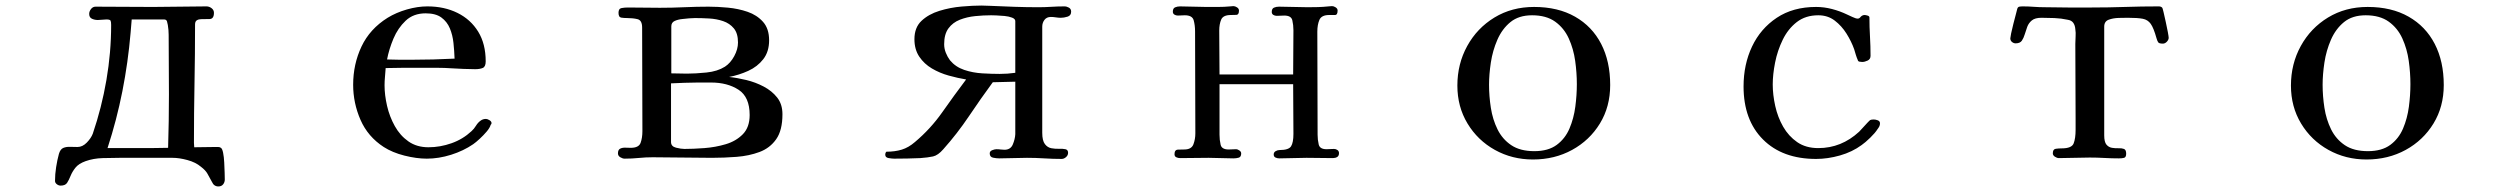

<svg xmlns="http://www.w3.org/2000/svg" viewBox="-20 -567 9040 691"><path d="M588 -227Q588 -281 587.5 -335Q587 -389 587 -442Q587 -459 584 -477Q583 -483 581 -490Q579 -497 570 -497H454Q453 -485 452 -473Q451 -461 450 -449Q441 -343 420.5 -239Q400 -135 367 -34H519Q536 -34 552.5 -34.5Q569 -35 585 -35Q588 -131 588 -227ZM789 79Q789 89 783 96.5Q777 104 766 104Q750 104 743 88Q733 70 726.5 58Q720 46 703 33Q684 17 654.5 9Q625 1 601 1H411Q383 1 349.5 2Q316 3 288 13Q263 22 251.5 36.5Q240 51 234 66Q228 81 221.5 91Q215 101 198 101Q191 101 184.5 96Q178 91 178 84Q178 60 182 34.5Q186 9 192 -13Q197 -30 207.5 -34.5Q218 -39 232 -38.5Q246 -38 259 -38Q277 -38 292.5 -54Q308 -70 314 -86Q346 -180 363 -279Q380 -378 380 -477Q380 -488 378 -492.5Q376 -497 363 -497Q356 -497 348 -496Q340 -495 332 -495Q321 -495 311 -499.5Q301 -504 301 -517Q301 -526 307.5 -534.5Q314 -543 324 -543Q376 -543 427.5 -542.5Q479 -542 531 -542Q579 -542 627 -543Q675 -544 723 -544Q733 -544 741.5 -537.5Q750 -531 750 -521Q750 -499 734.5 -498.5Q719 -498 704 -498Q695 -498 688.5 -494Q682 -490 682 -479Q682 -373 680 -266.5Q678 -160 678 -53Q678 -49 678.5 -45.5Q679 -42 679 -37Q698 -37 716.5 -37.5Q735 -38 754 -38Q759 -38 765 -38Q771 -38 775 -35Q780 -32 783 -17Q786 -2 787 18Q788 38 788.5 55Q789 72 789 79Z M1616 -356Q1615 -384 1612 -412.5Q1609 -441 1599 -465Q1589 -489 1568.5 -504Q1548 -519 1512 -519Q1468 -519 1440 -492.5Q1412 -466 1396 -428Q1380 -390 1373 -353Q1396 -352 1418 -352Q1440 -352 1462 -352Q1500 -352 1538.5 -353Q1577 -354 1616 -356ZM1749 -124Q1749 -120 1746 -118Q1743 -107 1731.5 -93.5Q1720 -80 1706.5 -67.5Q1693 -55 1683 -48Q1648 -24 1603.5 -10Q1559 4 1516 4Q1479 4 1435.5 -7Q1392 -18 1361 -38Q1304 -75 1277.5 -135.5Q1251 -196 1251 -262Q1251 -336 1281 -399.5Q1311 -463 1375 -503Q1406 -522 1444.5 -533Q1483 -544 1518 -544Q1579 -544 1626.5 -520.5Q1674 -497 1701 -453Q1728 -409 1728 -346Q1728 -327 1717.5 -322.5Q1707 -318 1690 -318Q1669 -318 1648.5 -319Q1628 -320 1608 -321Q1580 -323 1552.5 -323Q1525 -323 1496 -323Q1464 -323 1432 -323Q1400 -323 1368 -322Q1367 -306 1365.5 -290.5Q1364 -275 1364 -260Q1364 -225 1373 -186Q1382 -147 1401 -113Q1420 -79 1450 -58Q1480 -37 1522 -37Q1564 -37 1605 -51.5Q1646 -66 1677 -95Q1686 -103 1693 -114.5Q1700 -126 1710 -133Q1718 -139 1729 -139Q1734 -139 1741.5 -134.5Q1749 -130 1749 -124Z M2678 -153Q2678 -218 2638 -244Q2598 -270 2539 -270H2491Q2467 -270 2443 -269Q2419 -268 2395 -267V-56Q2395 -40 2413 -35.5Q2431 -31 2443 -31Q2475 -31 2515 -34Q2555 -37 2592 -48Q2629 -59 2653.5 -84Q2678 -109 2678 -153ZM2636 -414Q2636 -447 2621 -465Q2606 -483 2582.5 -491Q2559 -499 2532 -500.5Q2505 -502 2481 -502Q2476 -502 2470.5 -501.5Q2465 -501 2460 -501Q2451 -500 2435.5 -498.5Q2420 -497 2408 -491.5Q2396 -486 2396 -472V-303Q2410 -303 2424.5 -302.5Q2439 -302 2452 -302Q2483 -302 2522.5 -306Q2562 -310 2589 -327Q2609 -340 2622.5 -365Q2636 -390 2636 -414ZM2796 -156Q2796 -98 2773.5 -66Q2751 -34 2713.5 -20Q2676 -6 2631 -2.5Q2586 1 2542 1Q2489 1 2435.5 0Q2382 -1 2329 -1Q2304 -1 2279 1.5Q2254 4 2228 4Q2221 4 2212.5 -1Q2204 -6 2204 -15Q2204 -28 2212 -32Q2220 -36 2231 -35.5Q2242 -35 2250 -35Q2279 -35 2285.5 -53Q2292 -71 2292 -95Q2292 -188 2291.5 -281Q2291 -374 2291 -468Q2291 -494 2274.5 -498Q2258 -502 2238 -502Q2226 -502 2216 -503.5Q2206 -505 2206 -521Q2206 -536 2217 -538Q2228 -540 2240 -540Q2269 -540 2297.5 -539.5Q2326 -539 2355 -539Q2399 -539 2443 -541Q2487 -543 2530 -543Q2562 -543 2599.5 -539.5Q2637 -536 2670.5 -524.5Q2704 -513 2726 -488.5Q2748 -464 2748 -422Q2748 -381 2727 -354Q2706 -327 2673 -312Q2640 -297 2604 -290Q2633 -287 2666 -279Q2699 -271 2728.5 -255.5Q2758 -240 2777 -216Q2796 -192 2796 -156Z M3634 -491Q3634 -499 3622.5 -503.5Q3611 -508 3595.5 -509.5Q3580 -511 3566 -511.5Q3552 -512 3547 -512Q3519 -512 3489.5 -509Q3460 -506 3434.5 -496Q3409 -486 3393.5 -465Q3378 -444 3378 -408Q3378 -392 3384 -377Q3390 -362 3399 -350Q3419 -326 3450 -315.5Q3481 -305 3515.5 -303Q3550 -301 3578 -301Q3592 -301 3606 -302Q3620 -303 3634 -305ZM3835 -525Q3835 -511 3822 -507Q3809 -503 3798 -503Q3789 -503 3780 -504.5Q3771 -506 3762 -506Q3747 -506 3739 -495.5Q3731 -485 3731 -471V-89Q3731 -61 3740.5 -48.5Q3750 -36 3764 -33.5Q3778 -31 3791.5 -31.5Q3805 -32 3814.5 -30Q3824 -28 3824 -17Q3824 -8 3816.5 -1.5Q3809 5 3801 5Q3770 5 3738.5 3Q3707 1 3676 1Q3651 1 3626 2Q3601 3 3576 3Q3566 3 3554 0.5Q3542 -2 3542 -15Q3542 -23 3551 -26.5Q3560 -30 3566 -30Q3574 -30 3581 -29Q3588 -28 3595 -28Q3617 -28 3625 -47Q3633 -66 3634 -84V-273L3553 -271Q3509 -211 3467 -148.5Q3425 -86 3375 -30Q3356 -8 3338 -4Q3320 0 3292 2Q3269 3 3245 3.5Q3221 4 3198 4Q3191 4 3178.5 2Q3166 0 3166 -10Q3166 -17 3170 -21Q3201 -21 3225.5 -28.5Q3250 -36 3273 -56Q3329 -103 3371.5 -163.5Q3414 -224 3457 -281Q3427 -286 3394.5 -295Q3362 -304 3334 -320.5Q3306 -337 3288.5 -363Q3271 -389 3271 -426Q3271 -468 3296.5 -492Q3322 -516 3361 -528Q3400 -540 3441 -543.5Q3482 -547 3512 -547Q3520 -547 3528 -546.5Q3536 -546 3544 -546Q3588 -544 3631 -542.5Q3674 -541 3717 -541Q3740 -541 3763.5 -542.5Q3787 -544 3811 -544Q3819 -544 3827 -539.5Q3835 -535 3835 -525Z M4799 -16Q4799 -6 4792.5 -2Q4786 2 4777 2Q4753 2 4729.5 1.5Q4706 1 4682 1Q4657 1 4633 2Q4609 3 4584 3Q4577 3 4570.5 0Q4564 -3 4564 -11Q4564 -19 4571 -23Q4578 -27 4585 -27Q4618 -27 4626.5 -40.5Q4635 -54 4635 -85Q4635 -130 4634.5 -175Q4634 -220 4634 -264H4369V-82Q4369 -63 4373 -46Q4377 -29 4402 -29Q4409 -29 4415.5 -29.5Q4422 -30 4429 -30Q4434 -30 4440.5 -25.5Q4447 -21 4447 -15Q4447 -2 4438 0.5Q4429 3 4419 3Q4397 3 4375 2Q4353 1 4330 1Q4305 1 4279 1.5Q4253 2 4227 2Q4220 2 4213.5 -1Q4207 -4 4207 -12Q4207 -28 4219.5 -28.5Q4232 -29 4242 -29Q4268 -29 4275 -47.5Q4282 -66 4282 -87Q4282 -179 4281.5 -271Q4281 -363 4281 -454Q4281 -476 4276 -494Q4271 -512 4244 -512Q4238 -512 4231.5 -511.5Q4225 -511 4219 -511Q4212 -511 4206.5 -514.5Q4201 -518 4201 -525Q4201 -537 4209 -540.5Q4217 -544 4227 -544Q4250 -544 4274 -543Q4298 -542 4321 -542Q4342 -542 4364 -542Q4386 -542 4407 -544Q4410 -544 4413 -544.5Q4416 -545 4419 -545Q4425 -545 4432 -540.5Q4439 -536 4439 -529Q4439 -514 4430 -513.5Q4421 -513 4410 -513Q4382 -513 4375 -496.5Q4368 -480 4368 -457Q4368 -417 4368.5 -378Q4369 -339 4369 -299H4634Q4634 -339 4634.5 -378.5Q4635 -418 4635 -458Q4635 -477 4631 -494Q4627 -511 4602 -511Q4595 -511 4588.5 -510.5Q4582 -510 4575 -510Q4568 -510 4562.5 -513.5Q4557 -517 4557 -524Q4557 -536 4565 -539.5Q4573 -543 4583 -543Q4609 -543 4635 -542Q4661 -541 4686 -541Q4705 -541 4723.5 -541.5Q4742 -542 4761 -544Q4764 -544 4767.5 -544.5Q4771 -545 4774 -545Q4780 -545 4787 -540.5Q4794 -536 4794 -529Q4794 -513 4784.5 -513Q4775 -513 4764 -513Q4736 -513 4728.5 -495.5Q4721 -478 4721 -453Q4721 -361 4721.5 -268Q4722 -175 4722 -82Q4722 -64 4726 -47Q4730 -30 4754 -30Q4761 -30 4767.5 -30.5Q4774 -31 4781 -31Q4788 -31 4793.5 -27Q4799 -23 4799 -16Z M5655 -264Q5655 -305 5649 -348Q5643 -391 5626 -428.5Q5609 -466 5577 -489Q5545 -512 5494 -512Q5446 -512 5416 -487.5Q5386 -463 5369 -424Q5352 -385 5345.5 -342Q5339 -299 5339 -262Q5339 -221 5345.5 -179Q5352 -137 5369.5 -101.5Q5387 -66 5419 -44.5Q5451 -23 5502 -23Q5552 -23 5582.5 -45.5Q5613 -68 5628.5 -104.5Q5644 -141 5649.5 -183Q5655 -225 5655 -264ZM5775 -261Q5775 -183 5738 -122.5Q5701 -62 5638 -27.5Q5575 7 5497 7Q5422 7 5360 -27.5Q5298 -62 5261.5 -122.5Q5225 -183 5225 -259Q5225 -337 5260.5 -401.5Q5296 -466 5358.5 -504Q5421 -542 5501 -542Q5587 -542 5648.5 -507Q5710 -472 5742.5 -409Q5775 -346 5775 -261Z M6746 -123Q6746 -117 6743.5 -112Q6741 -107 6737 -102Q6729 -89 6711 -71.5Q6693 -54 6680 -45Q6646 -20 6602 -7.5Q6558 5 6516 5Q6395 5 6325 -65Q6255 -135 6255 -256Q6255 -335 6285.5 -399.5Q6316 -464 6374.5 -503Q6433 -542 6516 -542Q6545 -542 6573.5 -534.5Q6602 -527 6627 -515Q6634 -512 6646.5 -506Q6659 -500 6666 -500Q6672 -500 6677 -507Q6683 -513 6691 -513Q6694 -513 6701 -511Q6708 -509 6708 -504Q6708 -470 6710 -435.5Q6712 -401 6712 -366Q6712 -354 6701.5 -349Q6691 -344 6682 -344Q6678 -344 6672.5 -345Q6667 -346 6666 -351Q6662 -360 6659 -370Q6656 -380 6653 -390Q6643 -418 6625.5 -446Q6608 -474 6583 -493Q6558 -512 6524 -512Q6478 -512 6446.5 -487.5Q6415 -463 6396 -424Q6377 -385 6368.5 -342Q6360 -299 6360 -263Q6360 -226 6369 -185.5Q6378 -145 6397.5 -111Q6417 -77 6448 -55.5Q6479 -34 6524 -34Q6607 -34 6671 -93Q6675 -97 6683.5 -106.5Q6692 -116 6700.5 -125Q6709 -134 6711 -135Q6715 -137 6724 -137Q6730 -137 6738 -134Q6746 -131 6746 -123Z M7785 -431Q7785 -424 7778.5 -417Q7772 -410 7764 -410Q7751 -410 7747.5 -414.5Q7744 -419 7741 -430Q7731 -466 7720.5 -481Q7710 -496 7691.5 -499.5Q7673 -503 7638 -503Q7626 -503 7605.5 -502.5Q7585 -502 7569 -496Q7553 -490 7553 -471V-80Q7553 -56 7561 -46.5Q7569 -37 7581 -35Q7593 -33 7604.5 -33.5Q7616 -34 7624 -31Q7632 -28 7632 -14Q7632 -1 7624.5 1Q7617 3 7606 3Q7580 3 7553.5 1.5Q7527 0 7501 0Q7473 0 7445.5 1Q7418 2 7390 2Q7383 2 7375.5 -3Q7368 -8 7368 -15Q7368 -30 7378.5 -31.5Q7389 -33 7400 -33Q7436 -33 7443 -51Q7450 -69 7450 -100V-139Q7450 -207 7449.5 -274.5Q7449 -342 7449 -409Q7449 -423 7450 -436Q7451 -449 7449 -462Q7448 -476 7441.5 -485Q7435 -494 7421 -496Q7398 -501 7374 -502Q7350 -503 7327 -503Q7304 -503 7292.5 -493.5Q7281 -484 7276 -470.5Q7271 -457 7267 -443.5Q7263 -430 7256.5 -420.5Q7250 -411 7234 -411Q7227 -411 7221 -416Q7215 -421 7215 -429Q7215 -432 7218 -447Q7221 -462 7226 -481Q7231 -500 7235 -515.5Q7239 -531 7240 -535Q7242 -542 7247.5 -543Q7253 -544 7260 -544Q7280 -544 7299.5 -542.5Q7319 -541 7339 -541Q7381 -540 7423 -540Q7465 -540 7507 -540Q7568 -540 7628 -542Q7688 -544 7749 -544Q7757 -544 7761 -540Q7763 -539 7766.5 -523.5Q7770 -508 7774.5 -488Q7779 -468 7782 -451.5Q7785 -435 7785 -431Z M8655 -264Q8655 -305 8649 -348Q8643 -391 8626 -428.5Q8609 -466 8577 -489Q8545 -512 8494 -512Q8446 -512 8416 -487.5Q8386 -463 8369 -424Q8352 -385 8345.5 -342Q8339 -299 8339 -262Q8339 -221 8345.5 -179Q8352 -137 8369.5 -101.5Q8387 -66 8419 -44.5Q8451 -23 8502 -23Q8552 -23 8582.5 -45.5Q8613 -68 8628.5 -104.5Q8644 -141 8649.5 -183Q8655 -225 8655 -264ZM8775 -261Q8775 -183 8738 -122.5Q8701 -62 8638 -27.5Q8575 7 8497 7Q8422 7 8360 -27.5Q8298 -62 8261.5 -122.5Q8225 -183 8225 -259Q8225 -337 8260.5 -401.5Q8296 -466 8358.5 -504Q8421 -542 8501 -542Q8587 -542 8648.5 -507Q8710 -472 8742.5 -409Q8775 -346 8775 -261Z"/></svg>

Font: Kaisei HarunoUmi Medium
Style: Regular
Weight: 500
Designer: Font-Kai, 金井和夫
Foundry: KAZUO KANAI
Version: Version 5.003